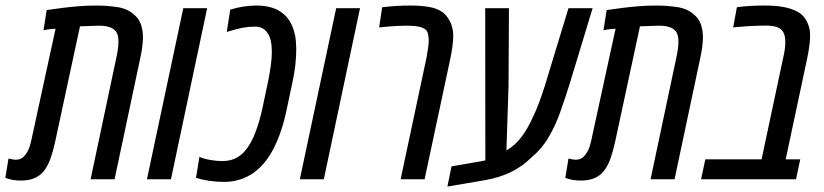

<svg xmlns="http://www.w3.org/2000/svg" viewBox="-65 -660 3034 707"><path d="M10.3 4.9Q-4.9 4.9 -18.6 2.4Q-32.2 0 -45.4 -4.9L-33.7 -76.2Q-16.1 -71.8 -6.8 -71.8Q6.8 -72.3 15.4 -77.6Q23.9 -83 32.2 -95.7Q37.6 -103 41.7 -113.5Q45.9 -124 49.8 -141.1L139.6 -554.2Q128.4 -553.7 117.4 -552.5Q106.4 -551.3 95.2 -548.3L106.9 -623Q136.7 -627.4 166.5 -631.1Q196.3 -634.8 226.8 -637.2Q257.3 -639.6 289.6 -639.6Q328.6 -639.6 366.2 -634Q403.8 -628.4 426.8 -607.9Q446.3 -592.3 453.9 -570.1Q461.4 -547.9 461.4 -523.9Q461.4 -506.3 458.5 -485.1Q455.6 -463.9 450.2 -439.9L356.9 0H268.6L362.8 -444.8Q371.1 -481.9 371.1 -505.4Q371.1 -524.9 366.5 -535.9Q361.8 -546.9 351.6 -553.7Q344.2 -558.6 335.4 -561Q326.7 -563.5 318.1 -564.5Q309.6 -565.4 302.2 -565.4Q293.9 -565.4 274.4 -564.7Q254.9 -564 229.5 -563L137.7 -136.2Q129.9 -101.1 120.4 -74.7Q110.8 -48.3 96.7 -30.5Q82.5 -12.7 61.8 -3.9Q41 4.9 10.3 4.9Z M476.1 0 609.9 -629.9H697.8L564.5 0Z M761.2 9.8Q732.4 9.8 705.6 5.9Q678.7 2 656.7 -5.4L669.4 -82.5Q670.4 -82 671.4 -81.8Q672.4 -81.5 673.3 -80.6Q690.9 -73.7 713.4 -70.3Q735.8 -66.9 752.9 -66.9Q779.3 -66.9 799.1 -75.7Q818.8 -84.5 834 -100.6Q858.4 -127.9 874.8 -170.7Q891.1 -213.4 900.9 -259.8L921.9 -358.9Q928.2 -390.1 932.1 -418Q936 -445.8 936 -469.2Q936 -492.7 931.9 -510.7Q927.7 -528.8 918.9 -540Q911.1 -551.3 899.9 -556.6Q888.7 -562 873.5 -562Q851.6 -562 829.1 -557.9Q806.6 -553.7 778.3 -544.9Q775.9 -544.4 773.9 -543.7Q772 -543 770 -542L782.7 -624.5Q807.6 -632.3 832.5 -636Q857.4 -639.6 878.4 -639.6Q911.1 -639.6 936.5 -631.8Q961.9 -624 980.5 -607.4Q996.1 -593.8 1006.6 -573.5Q1017.1 -553.2 1022 -527.3Q1025.9 -504.9 1025.9 -478Q1025.9 -452.6 1022.5 -420.7Q1019 -388.7 1011.2 -353.5L990.2 -254.9Q981.9 -214.8 970.2 -179.9Q958.5 -145 943.8 -115.7Q928.7 -85.9 910.2 -63Q891.6 -40 869.1 -23.9Q846.2 -7.8 818.8 1Q791.5 9.8 761.2 9.8Z M1039.1 0 1172.9 -629.9H1260.7L1127.4 0Z M1410.2 0 1504.9 -444.8Q1508.3 -461.9 1511 -480.5Q1513.7 -499 1513.7 -510.7Q1513.7 -521 1511.7 -531.7Q1509.8 -542.5 1504.9 -548.3Q1502 -551.8 1497.3 -554.4Q1492.7 -557.1 1486.3 -559.6Q1475.1 -563 1460 -564.2Q1444.8 -565.4 1431.6 -565.4Q1418.9 -565.4 1401.1 -564.7Q1383.3 -564 1364.5 -562.3Q1345.7 -560.5 1331.1 -559.1L1342.3 -633.3Q1370.6 -636.7 1395.8 -638.2Q1420.9 -639.6 1446.8 -639.6Q1484.9 -639.6 1515.9 -634.3Q1546.9 -628.9 1566.9 -613.3Q1573.7 -607.9 1578.9 -601.6Q1584 -595.2 1588.4 -587.9Q1595.7 -575.7 1599.9 -560.3Q1604 -544.9 1604 -527.8Q1604 -510.3 1600.8 -487.5Q1597.7 -464.8 1592.3 -439.9L1498.5 0Z M1582.5 26.9 1597.7 -47.4 1704.6 -65.9Q1716.8 -68.4 1728 -70.6Q1739.3 -72.8 1752.4 -74.7L1722.2 -23.9L1721.7 -629.9H1809.1L1807.6 -345.2L1799.8 -106Q1833 -125.5 1856.7 -157.7Q1880.4 -189.9 1898.9 -232.4Q1908.7 -252 1919.4 -280.5Q1930.2 -309.1 1940.9 -342.8L2028.3 -629.9H2117.2L2031.7 -348.1Q2015.1 -295.9 1997.6 -246.3Q1980 -196.8 1954.8 -154.1Q1929.7 -111.3 1890.6 -79.1Q1859.9 -48.3 1818.8 -27.6Q1777.8 -6.8 1721.2 3.4Z M2072.3 4.9Q2057.1 4.9 2043.5 2.4Q2029.8 0 2016.6 -4.9L2028.3 -76.2Q2045.9 -71.8 2055.2 -71.8Q2068.8 -72.3 2077.4 -77.6Q2085.9 -83 2094.2 -95.7Q2099.6 -103 2103.8 -113.5Q2107.9 -124 2111.8 -141.1L2201.7 -554.2Q2190.4 -553.7 2179.4 -552.5Q2168.5 -551.3 2157.2 -548.3L2168.9 -623Q2198.7 -627.4 2228.5 -631.1Q2258.3 -634.8 2288.8 -637.2Q2319.3 -639.6 2351.6 -639.6Q2390.6 -639.6 2428.2 -634Q2465.8 -628.4 2488.8 -607.9Q2508.3 -592.3 2515.9 -570.1Q2523.4 -547.9 2523.4 -523.9Q2523.4 -506.3 2520.5 -485.1Q2517.6 -463.9 2512.2 -439.9L2418.9 0H2330.6L2424.8 -444.8Q2433.1 -481.9 2433.1 -505.4Q2433.1 -524.9 2428.5 -535.9Q2423.8 -546.9 2413.6 -553.7Q2406.2 -558.6 2397.5 -561Q2388.7 -563.5 2380.1 -564.5Q2371.6 -565.4 2364.3 -565.4Q2356 -565.4 2336.4 -564.7Q2316.9 -564 2291.5 -563L2199.7 -136.2Q2191.9 -101.1 2182.4 -74.7Q2172.9 -48.3 2158.7 -30.5Q2144.5 -12.7 2123.8 -3.9Q2103 4.9 2072.3 4.9Z M2516.6 0 2532.2 -73.2H2739.3L2818.4 -444.8Q2822.3 -461.9 2824.5 -476.1Q2826.7 -490.2 2826.7 -504.4Q2826.7 -522.5 2822.5 -534.2Q2818.4 -545.9 2808.6 -553.7Q2797.9 -561 2783.4 -563.5Q2769 -565.9 2757.8 -565.9Q2740.7 -565.9 2722.9 -565.2Q2705.1 -564.5 2687.3 -563.5Q2669.4 -562.5 2651.4 -560.5L2634.8 -559.1L2648.4 -633.3Q2676.3 -637.2 2701.2 -638.4Q2726.1 -639.6 2749.5 -639.6Q2789.1 -639.6 2815.9 -635Q2842.8 -630.4 2862.8 -621.1Q2881.8 -612.8 2892.6 -600.8Q2903.3 -588.9 2910.2 -571.8Q2914.1 -562 2916 -553Q2918 -543.9 2918 -529.8Q2918 -515.1 2916.3 -499.5Q2914.6 -483.9 2911.9 -468.8Q2909.2 -453.6 2906.2 -439.9L2828.1 -73.2H2881.8L2866.2 0Z"/></svg>

Font: Open Sans Condensed Medium
Style: Italic
Weight: 500
Width: 3
Italic angle: -12°
Designer: Monotype Design Team
Foundry: Monotype Imaging Inc.
Version: Version 3.000